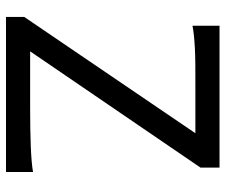

<svg xmlns="http://www.w3.org/2000/svg" viewBox="-76 -677 753 641"><g transform="rotate(90 300.5 -356.5)"><path d="M539.6 -649.4 151.4 -80.6H341.8Q413.6 -80.6 469.2 -82.8Q524.9 -85 554.2 -90.3V0H36.6V-61L424.8 -632.3H258.8Q222.7 -632.3 193.6 -632.1Q164.6 -631.8 141.1 -630.6Q117.7 -629.4 99.1 -627.4Q80.6 -625.5 65.9 -622.6V-712.9H539.6Z"/></g></svg>

Font: Andika CyrE
Style: Regular
Weight: 400
Designer: Victor Gaultney, Annie Olsen, Julie Remington, Don Collingsworth, Eric Hays, Becca Hirsbrunner
Foundry: SIL International
Version: Version 5.000